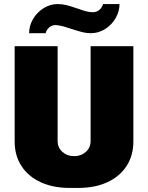

<svg xmlns="http://www.w3.org/2000/svg" viewBox="-20 -913 727 943"><path d="M263 -686V-221Q263 -188 286.5 -167Q310 -146 344 -146Q378 -146 401.5 -167Q425 -188 425 -221V-686H635V-218Q635 -149 601.5 -97.5Q568 -46 507 -18Q446 10 365 10H322Q241 10 180 -18Q119 -46 85.5 -97.5Q52 -149 52 -218V-686ZM427 -750Q407 -750 389.5 -754Q372 -758 356.5 -763Q341 -768 337 -769Q311 -778 293 -783Q275 -788 254 -790Q236 -790 222.5 -779Q209 -768 204 -750H123Q123 -786 142 -819Q161 -852 193.5 -872.5Q226 -893 263 -893Q285 -893 305.5 -888Q326 -883 358 -872Q383 -863 401 -858Q419 -853 436 -853Q454 -853 467.5 -864Q481 -875 486 -893H567Q567 -857 548 -824Q529 -791 496.5 -770.5Q464 -750 427 -750Z"/></svg>

Font: Chivo Black
Style: Regular
Weight: 900
Designer: Hector Gatti
Foundry: Omnibus-Type
Version: Version 1.007